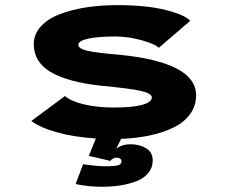

<svg xmlns="http://www.w3.org/2000/svg" viewBox="-20 -532 890 750"><path d="M411.5 96.5 327 77 354.5 9Q269.5 3.5 203 -15Q136.5 -33.5 102.5 -59.5L234 -157Q256 -137 307.2 -124.5Q358.5 -112 424 -112Q498 -112 535.5 -122.5Q573 -133 573 -151.5Q573 -167 530.8 -176.8Q488.5 -186.5 376 -197Q246 -211 179 -250Q112 -289 112 -360Q112 -398.5 139 -428.2Q166 -458 212 -476Q258 -494 315 -503Q372 -512 436 -512Q552 -512 627.2 -493Q702.5 -474 723 -450.5L600 -345Q588.5 -359 535.2 -374.2Q482 -389.5 430.5 -389.5Q363 -389.5 324.5 -381Q286 -372.5 286 -357Q286 -342 321 -333.8Q356 -325.5 447 -318Q746 -288.5 746 -159.5Q746 -118.5 722.8 -86.5Q699.5 -54.5 658.5 -34.2Q617.5 -14 565.8 -3Q514 8 453 10.5L434.5 48.5Q457.5 31.5 489.5 31.5Q525 31.5 550.8 47Q576.5 62.5 576.5 95Q576.5 122.5 560 143Q543.5 163.5 514.8 175Q486 186.5 452 192Q418 197.5 378 197.5Q325 197.5 275.5 187L304.5 109.5Q358 117.5 392.5 117.5Q425 117.5 439.8 114Q454.5 110.5 454.5 98Q454.5 84 433.5 84Q428 84 421 87.8Q414 91.5 411.5 96.5Z"/></svg>

Font: League Mono Wide
Style: Bold
Weight: 700
Width: 8
Designer: Tyler Finck
Foundry: The League of Moveable Type / Tyler Finck
Version: Version 2.210